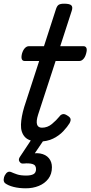

<svg xmlns="http://www.w3.org/2000/svg" viewBox="-44 -750 490 1039"><path d="M167 16Q113 16 90.5 -9Q68 -34 69.5 -76Q71 -118 87 -171L168 -420H89Q78 -420 74 -430Q70 -440 75 -460Q81 -480 91 -490Q101 -500 112 -500H194L258 -698Q264 -718 273.5 -724Q283 -730 303 -730Q334 -730 342.5 -720.5Q351 -711 344 -691L282 -500H408Q419 -500 423.5 -490.5Q428 -481 422 -460Q417 -441 407 -430.5Q397 -420 386 -420H257L162 -129Q151 -94 156.5 -76.5Q162 -59 183 -59Q213 -59 237 -79Q261 -99 278 -120Q284 -129 294.5 -132Q305 -135 320 -125Q337 -115 338 -105Q339 -95 333 -84Q321 -64 298.5 -40Q276 -16 243.5 0Q211 16 167 16ZM96 269Q59 269 29.5 261.5Q0 254 -17 241Q-25 233 -24 220.5Q-23 208 -18 199Q-11 186 -2.5 181.5Q6 177 16 181Q29 187 48 193.5Q67 200 98 200Q123 200 137 192.5Q151 185 151 165Q151 143 131.5 137.5Q112 132 85 135Q74 136 69.5 133Q65 130 61 124Q57 117 58.5 110.5Q60 104 65 97L138 -13H207L127 105L98 89Q142 75 173 80.5Q204 86 220.5 106Q237 126 237 155Q237 192 217.5 217.5Q198 243 166 256Q134 269 96 269Z"/></svg>

Font: Playwrite MX
Style: Regular
Weight: 400
Designer: Veronika Burian, José Scaglione
Foundry: TypeTogether
Version: Version 1.002